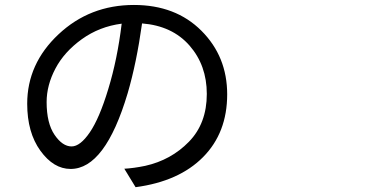

<svg xmlns="http://www.w3.org/2000/svg" viewBox="-20 -736 1540 782"><path d="M271.5 -139.6Q306.6 -139.6 345.7 -196.8Q384.8 -253.9 420.9 -373Q458 -494.1 475.6 -639.6Q384.8 -627.9 313 -576.2Q241.2 -524.4 205.6 -456.5Q169.9 -388.7 169.9 -320.3Q169.9 -234.4 202.1 -187Q234.4 -139.6 271.5 -139.6ZM532.2 26.4 486.3 -48.8Q524.4 -50.8 571.3 -60.5Q676.8 -84 749.5 -158.7Q822.3 -233.4 822.3 -353.5Q822.3 -469.7 752 -550.3Q681.6 -630.9 558.6 -640.6Q536.1 -479.5 500 -356.4Q408.2 -47.9 267.6 -47.9Q198.2 -47.9 144.5 -122.1Q90.8 -196.3 90.8 -313.5Q90.8 -476.6 218.3 -596.2Q345.7 -715.8 525.4 -715.8Q695.3 -715.8 800.3 -610.8Q905.3 -505.9 905.3 -351.6Q905.3 -195.3 807.1 -96.2Q709 2.9 532.2 26.4Z"/></svg>

Font: Bpmf Zihi Sans Regular
Style: Regular
Weight: 400
Foundry: But Ko
Version: Version 1.320